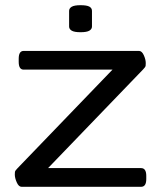

<svg xmlns="http://www.w3.org/2000/svg" viewBox="-20 -719 620 739"><path d="M63 0Q52 0 44.5 -17Q37 -34 37 -47Q37 -52 37.5 -57Q38 -62 47 -71L413 -451H71Q52 -451 52 -481V-493Q52 -523 71 -523H515Q526 -523 533.5 -506.5Q541 -490 541 -476Q541 -471 540.5 -466Q540 -461 531 -452L165 -72H523Q543 -72 543 -42V-30Q543 0 523 0ZM290 -595Q266 -595 256 -601Q246 -607 246 -617V-677Q246 -687 256 -693Q266 -699 290 -699Q314 -699 324 -693.5Q334 -688 334 -677V-617Q334 -607 324 -601Q314 -595 290 -595Z"/></svg>

Font: Asap Expanded
Style: Regular
Weight: 400
Width: 7
Designer: Pablo Cosgaya
Foundry: Omnibus-Type
Version: Version 3.001; ttfautohint (v1.8.4.7-5d5b)